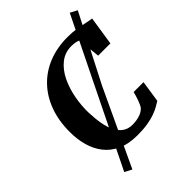

<svg xmlns="http://www.w3.org/2000/svg" viewBox="-281 -970 1226 1226"><g transform="rotate(-45 332.0 -357.0)"><path d="M343 8Q262.5 8 207 -17.8Q151.5 -43.5 117 -88Q82.5 -132.5 66.8 -189.8Q51 -247 51 -309.5Q50.5 -412 80.5 -493.8Q110.5 -575.5 166 -633.2Q221.5 -691 298.5 -721.5Q375.5 -752 470 -752Q513 -752 550.2 -745.8Q587.5 -739.5 616.8 -733Q646 -726.5 664.5 -724.5L634.5 -529.5H524L508 -682.5Q500.5 -686 491.5 -688.5Q482.5 -691 471.8 -692.5Q461 -694 447.5 -694Q387.5 -694 344.5 -659.5Q301.5 -625 274.2 -569Q247 -513 234.5 -446.5Q222 -380 223.5 -317Q225.5 -258.5 234 -211.5Q242.5 -164.5 259.8 -131.2Q277 -98 303.8 -80Q330.5 -62 368.5 -62Q382 -62 402 -64.5Q422 -67 443 -75.2Q464 -83.5 480.5 -101Q486.5 -109.5 492 -121.5Q497.5 -133.5 502.5 -147.5Q507.5 -161.5 512 -176.2Q516.5 -191 520 -205H609L587 -58.5Q572.5 -49 552.2 -37.5Q532 -26 503 -15.5Q474 -5 434.5 1.5Q395 8 343 8ZM116 114 367.5 -399.5 589.5 -851.5 637 -826.5 406.5 -377.5 164.5 139Z"/></g></svg>

Font: Merriweather 28pt ExtraBold
Style: Italic
Weight: 800
Italic angle: -7.8°
Version: Version 2.101